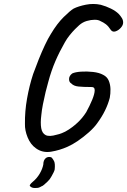

<svg xmlns="http://www.w3.org/2000/svg" viewBox="-20 -702 637 962"><path d="M160 41Q133 22 118.5 -13.5Q104 -49 105 -81Q104 -143 115.5 -208Q127 -273 146 -331Q159 -367 174 -404.5Q189 -442 205 -476Q221 -510 235 -532Q266 -584 299 -616.5Q332 -649 349 -659Q373 -671 410.5 -678.5Q448 -686 485 -678Q511 -671 535.5 -659Q560 -647 575 -632Q585 -621 591 -611Q597 -601 597 -589Q597 -576 585.5 -563Q574 -550 559.5 -545Q545 -540 536 -551Q523 -571 510.5 -580.5Q498 -590 484 -596Q473 -603 454.5 -603Q436 -603 415 -597Q394 -591 377 -576Q369 -569 356 -556Q343 -543 329 -525.5Q315 -508 305 -490Q278 -443 257.5 -395.5Q237 -348 222 -292Q216 -272 208.5 -241Q201 -210 195 -179Q189 -148 187 -125Q182 -86 186.5 -60Q191 -34 209 -25Q227 -16 264 -27Q289 -32 315.5 -47.5Q342 -63 367.5 -86.5Q393 -110 412 -140Q430 -173 442 -202Q454 -231 454.5 -249Q455 -267 437 -266Q397 -266 373 -268.5Q349 -271 337 -284Q326 -290 326 -306Q326 -322 342 -334Q357 -341 386 -343Q415 -345 446 -341.5Q477 -338 497 -327Q517 -317 525 -297.5Q533 -278 533.5 -255.5Q534 -233 530 -212Q522 -181 506.5 -149Q491 -117 466 -83Q451 -62 424.5 -38.5Q398 -15 370 4Q342 23 319 33Q279 51 236 58Q193 65 160 41ZM154 240Q144 240 138 236.5Q132 233 129 229Q129 222 143 210Q165 192 179 168Q193 144 197 122Q197 102 208 91.5Q219 81 237 86Q245 93 251 105.5Q257 118 254 147Q253 153 248.5 162Q244 171 239 180Q234 189 229 196Q227 199 218.5 207.5Q210 216 201 223.5Q192 231 189 231Q186 232 183.5 234Q181 236 175 238Q169 240 154 240Z"/></svg>

Font: Caveat SemiBold
Style: Regular
Weight: 600
Designer: Pablo Impallari
Foundry: Pablo Impallari
Version: Version 2.000